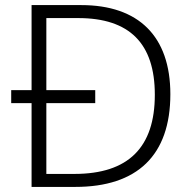

<svg xmlns="http://www.w3.org/2000/svg" viewBox="-20 -734 751 754"><path d="M299 -714H104V-380H24V-329H104V0H276C519 0 649 -124 649 -364C649 -592 524 -714 299 -714ZM287 -663C489 -663 588 -563 588 -362C588 -155 484 -51 272 -51H162V-329H354V-380H162V-663Z"/></svg>

Font: Noto Sans Myanmar UI Light
Style: Regular
Weight: 300
Designer: Monotype Design Team
Foundry: Monotype Imaging Inc.
Version: Version 2.103